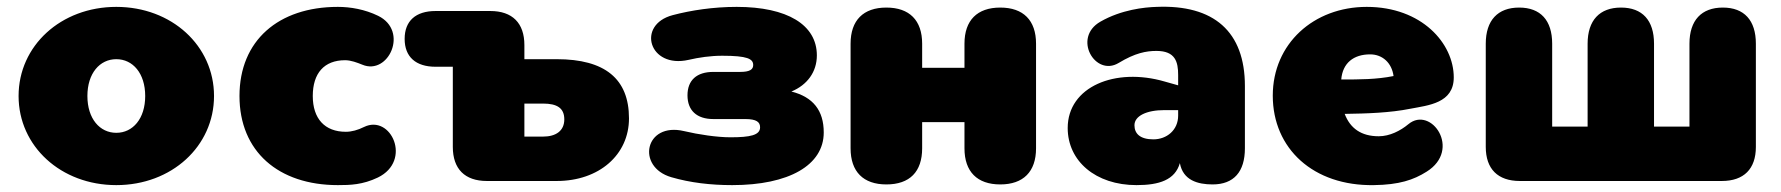

<svg xmlns="http://www.w3.org/2000/svg" viewBox="-20 -526 5177 558"><path d="M318 12C479 12 602 -101 602 -247C602 -393 479 -506 318 -506C157 -506 34 -393 34 -247C34 -101 157 12 318 12ZM318 -140C270 -140 234 -181 234 -247C234 -313 270 -354 318 -354C366 -354 402 -313 402 -247C402 -181 366 -140 318 -140Z M962 12C998 12 1034 11 1078 -10C1179 -59 1116 -195 1038 -157C1020 -148 1002 -143 985 -143C924 -143 889 -181 889 -247C889 -313 922 -351 983 -351C1000 -351 1018 -344 1033 -338C1109 -306 1169 -436 1079 -480C1040 -499 998 -506 962 -506C789 -506 676 -408 676 -247C676 -86 789 12 962 12Z M1395 0H1598C1721 0 1808 -76 1808 -182C1808 -297 1738 -354 1598 -354H1504V-395C1504 -459 1469 -494 1405 -494H1246C1188 -494 1156 -465 1156 -413C1156 -361 1188 -332 1246 -332H1296V-99C1296 -35 1331 0 1395 0ZM1558 -129H1504V-225H1558C1599 -225 1620 -212 1620 -179C1620 -146 1596 -129 1558 -129Z M2108 12C2273 12 2374 -46 2374 -141C2374 -205 2343 -244 2280 -260C2326 -279 2354 -317 2354 -365C2354 -454 2268 -506 2121 -506C2053 -506 1988 -496 1935 -482C1829 -454 1866 -326 1981 -352C2011 -359 2045 -364 2079 -364C2152 -364 2169 -355 2169 -337C2169 -324 2159 -317 2131 -317H2053C2005 -317 1978 -293 1978 -249C1978 -205 2005 -180 2053 -180H2146C2179 -180 2189 -171 2189 -156C2189 -133 2160 -127 2103 -127C2064 -127 2010 -135 1968 -145C1854 -172 1828 -41 1931 -11C1986 5 2045 12 2108 12Z M2556 10C2624 10 2660 -27 2660 -95V-171H2783V-95C2783 -27 2820 10 2887 10C2954 10 2991 -27 2991 -95V-399C2991 -467 2954 -504 2887 -504C2820 -504 2783 -467 2783 -399V-329H2660V-399C2660 -467 2623 -504 2556 -504C2489 -504 2452 -467 2452 -399V-95C2452 -27 2489 10 2556 10Z M3283 12C3349 12 3395 -3 3409 -52C3418 -2 3461 10 3504 10C3566 10 3598 -27 3598 -95V-276C3598 -434 3508 -513 3341 -506C3306 -505 3239 -498 3178 -463C3096 -416 3163 -302 3231 -343C3279 -372 3311 -378 3341 -378C3396 -378 3404 -346 3404 -308V-278L3365 -289C3221 -331 3083 -274 3083 -154C3083 -58 3164 12 3283 12ZM3277 -162C3277 -189 3312 -206 3364 -206H3404V-190C3404 -148 3371 -121 3332 -121C3293 -121 3277 -138 3277 -162Z M3973 12C4046 11 4088 -3 4126 -27C4229 -91 4139 -220 4073 -165C4050 -146 4019 -130 3987 -130C3936 -130 3904 -153 3888 -195C3953 -196 4019 -198 4079 -210C4131 -220 4205 -226 4205 -301C4205 -400 4112 -506 3952 -506C3798 -506 3679 -399 3679 -248C3679 -94 3797 15 3973 12ZM3878 -295C3882 -343 3914 -368 3962 -368C3998 -368 4025 -343 4030 -305C3980 -295 3932 -295 3878 -295Z M4397 0H4984C5048 0 5083 -35 5083 -99V-399C5083 -467 5049 -504 4987 -504C4925 -504 4890 -467 4890 -399V-158H4787V-399C4787 -467 4753 -504 4691 -504C4629 -504 4594 -467 4594 -399V-158H4491V-399C4491 -467 4457 -504 4395 -504C4333 -504 4298 -467 4298 -399V-99C4298 -35 4333 0 4397 0Z"/></svg>

Font: SN Pro Black
Style: Regular
Weight: 900
Designer: Tobias Whetton
Foundry: Supernotes
Version: Version 1.001;Glyphs 3.2 (3249)